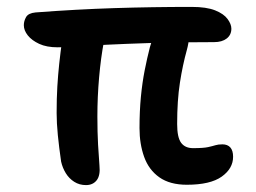

<svg xmlns="http://www.w3.org/2000/svg" viewBox="-20 -525 740 556"><path d="M521 10Q472 10 441.5 -11.5Q411 -33 397.5 -70.5Q384 -108 384 -154Q384 -203 388 -244.5Q392 -286 399 -321.5Q406 -357 414 -388Q425 -430 443.5 -449Q462 -468 490 -468Q515 -468 523.5 -444Q532 -420 521 -380Q509 -337 501 -285.5Q493 -234 493 -166Q493 -127 504.5 -111.5Q516 -96 539 -96Q569 -96 582.5 -99Q596 -102 604 -104.5Q612 -107 624 -107Q639 -107 647 -98Q655 -89 655 -71Q655 -37 622 -13.5Q589 10 521 10ZM229 11Q210 11 195 1.5Q180 -8 170.5 -23.5Q161 -39 157 -57Q151 -98 147.5 -133.5Q144 -169 144 -198Q144 -240 146 -274Q148 -308 151.5 -340.5Q155 -373 160 -409Q165 -442 182.5 -457Q200 -472 226 -472Q251 -472 269 -455Q287 -438 281 -405Q272 -358 267 -301Q262 -244 262 -188Q262 -142 264 -106Q266 -70 268 -46Q271 -17 260 -3Q249 11 229 11ZM147 -388Q115 -388 93.5 -398Q72 -408 60.5 -422.5Q49 -437 49 -452Q49 -464 55.5 -475.5Q62 -487 83 -489Q201 -498 311 -501.5Q421 -505 535 -505Q578 -505 603 -495Q628 -485 639 -470Q650 -455 650 -442Q650 -424 636.5 -413.5Q623 -403 600 -403Q493 -403 417 -400.5Q341 -398 290 -395.5Q239 -393 205 -390.5Q171 -388 147 -388Z"/></svg>

Font: Shantell Sans Medium
Style: Regular
Weight: 500
Designer: Stephen Nixon, Anya Danilova, Shantell Martin
Foundry: Arrow Type
Version: Version 1.011;[c5ecc13dd]